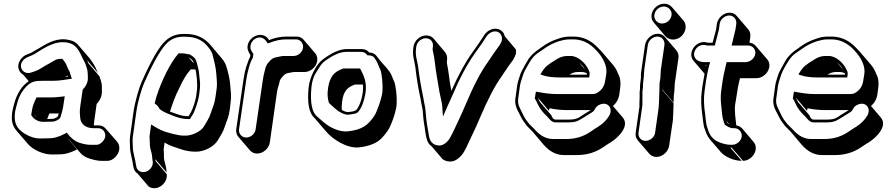

<svg xmlns="http://www.w3.org/2000/svg" viewBox="-20 -724 4766 1029"><path d="M619 78C621 62 618 48 608 36L547 -34C537 -46 524 -52 508 -52H483C483 -59 484 -69 486 -82L498 -167C519 -189 528 -214 526 -241V-264C526 -279 517 -303 513 -315L453 -386C451 -392 449 -397 446 -402L506 -332C503 -337 500 -342 498 -348C491 -368 474 -394 459 -413L398 -484C388 -497 372 -505 353 -509C292 -525 241 -497 190 -466L164 -451C153 -444 145 -440 142 -439L127 -433C111 -428 99 -418 89 -403C66 -369 82 -336 104 -324L134 -289C96 -264 69 -218 56 -168C53 -155 48 -140 46 -126C39 -80 45 -51 69 -23L130 48C156 78 210 104 258 104L306 103C330 103 359 94 393 77L341 16C344 19 347 23 351 26L412 97C424 111 442 120 460 126C486 134 506 138 522 138H557C585 138 615 107 619 78ZM260 -87 233 -86C236 -95 240 -105 245 -116H295C294 -112 289 -97 287 -97C276 -90 267 -87 260 -87ZM343 -319C343 -317 344 -315 344 -314C338 -313 333 -312 328 -311C333 -314 340 -317 343 -319ZM176 -98C170 -102 167 -108 163 -113ZM258 -72C270 -72 280 -75 295 -85C305 -92 304 -96 305 -100C310 -114 316 -136 318 -149L327 -208L310 -206C283 -203 267 -202 265 -202H176L171 -192C160 -169 154 -151 152 -136L147 -107L151 -103C159 -87 184 -71 212 -71ZM544 8C541 29 517 52 498 52H463C450 52 430 49 405 41C381 33 359 14 345 -4L338 -13L327 -7C295 10 268 17 247 17L199 18C169 19 139 9 110 -9C66 -37 53 -70 61 -126C63 -140 68 -154 71 -166C80 -204 97 -235 120 -259C147 -287 166 -291 210 -291H262C297 -291 316 -295 344 -299L365 -302L359 -321C358 -323 357 -325 356 -330C353 -346 344 -352 339 -369C335 -382 325 -396 314 -409H308C300 -409 290 -407 281 -405C262 -393 253 -390 223 -372C182 -348 187 -348 146 -335C117 -326 97 -344 93 -363C87 -390 111 -412 131 -419L145 -425C154 -429 160 -431 171 -438L196 -454C244 -483 292 -508 348 -494C400 -482 411 -430 432 -394C439 -382 441 -372 446 -356C451 -340 450 -326 451 -309C452 -283 441 -263 423 -243L410 -153C406 -123 408 -116 410 -91C413 -58 441 -37 481 -37H506C530 -37 547 -16 544 8Z M1147 28C1161 4 1175 -14 1185 -46C1198 -87 1205 -90 1212 -141L1216 -177C1218 -192 1219 -206 1218 -219C1214 -261 1214 -291 1204 -328C1195 -363 1192 -384 1167 -413L1107 -484C1076 -520 1033 -542 977 -542H962C927 -542 896 -531 870 -508C834 -477 790 -401 738 -282C725 -252 704 -181 696 -128L677 8C674 30 677 46 677 69C677 93 691 138 693 160L695 170C697 186 705 198 717 206L777 276C821 304 879 260 874 210L814 139L812 129L873 200C872 182 869 167 865 153C861 139 859 130 859 124C858 110 859 91 857 78L862 40C878 50 893 57 906 61C946 74 977 89 1031 89C1073 89 1127 63 1147 28ZM847 -153 851 -148 849 -150C848 -151 848 -152 847 -153ZM891 -126C905 -169 919 -210 939 -248C959 -293 980 -328 1002 -352H1020L1028 -351C1033 -327 1040 -275 1035 -237L1031 -207C1029 -194 1025 -178 1018 -158C1006 -125 1003 -122 991 -101C972 -101 952 -104 933 -111L919 -116C911 -119 900 -122 891 -126ZM1019 -384 990 -418C992 -417 997 -413 1004 -408C1012 -402 1016 -394 1019 -384ZM998 -432 963 -438H937C892 -387 846 -291 820 -211C816 -198 813 -189 811 -178L809 -169C820 -162 827 -156 836 -139L848 -131C863 -120 893 -110 912 -102L926 -97C946 -90 967 -86 988 -86H998C1003 -95 1008 -103 1014 -112C1024 -128 1042 -183 1046 -207L1050 -237C1053 -259 1053 -280 1050 -301C1045 -338 1048 -339 1040 -367C1034 -390 1032 -408 1014 -421C1004 -428 1003 -429 998 -432ZM973 3C958 3 947 2 942 1C890 -9 851 -19 811 -44L790 -57L781 9C782 12 782 13 782 21C783 49 782 62 790 88C794 101 796 116 797 133L799 143C801 170 780 192 759 197C732 204 712 186 710 166L708 156C706 134 692 90 692 67C692 45 689 29 692 8L711 -128C718 -179 740 -251 752 -278C804 -396 848 -470 879 -497C902 -517 928 -527 960 -527H975C1027 -527 1065 -510 1094 -474C1108 -457 1116 -443 1119 -432C1128 -394 1138 -362 1140 -319C1141 -300 1145 -274 1141 -248L1136 -212C1129 -160 1123 -160 1110 -119C1100 -87 1087 -72 1074 -48C1057 -18 1008 3 973 3Z M1426 40 1464 -227C1467 -248 1472 -261 1476 -276L1480 -293C1485 -301 1484 -302 1496 -315C1504 -324 1512 -330 1521 -332C1534 -334 1548 -338 1559 -338H1612C1644 -338 1675 -365 1680 -397C1682 -413 1679 -427 1669 -439L1608 -510C1599 -522 1585 -528 1569 -528H1516C1485 -528 1453 -522 1422 -509C1420 -513 1418 -516 1415 -519C1384 -555 1320 -533 1308 -484C1303 -462 1311 -447 1320 -432C1321 -432 1321 -432 1321 -431L1322 -430L1320 -418C1313 -406 1309 -393 1305 -381L1299 -364C1293 -342 1290 -330 1285 -298L1246 -31C1244 -15 1248 -2 1258 10L1319 81C1329 93 1342 99 1358 99C1390 99 1421 72 1426 40ZM1604 -468C1601 -444 1578 -424 1554 -424H1501C1488 -424 1474 -419 1460 -417C1446 -415 1434 -407 1424 -395C1415 -385 1411 -381 1408 -372C1407 -370 1406 -369 1405 -368L1400 -349C1396 -333 1392 -319 1389 -298L1350 -31C1347 -7 1324 13 1300 13C1276 13 1258 -7 1261 -31L1300 -298C1305 -330 1309 -341 1314 -362L1319 -379C1323 -392 1329 -403 1335 -415L1338 -436L1333 -442L1329 -449C1315 -469 1323 -498 1343 -513C1369 -532 1395 -523 1409 -500L1415 -491L1426 -495C1456 -507 1485 -513 1514 -513H1567C1590 -513 1607 -491 1604 -468Z M1918 -461H1838C1800 -461 1757 -441 1707 -403C1677 -380 1640 -314 1634 -255C1626 -173 1635 -118 1667 -90L1727 -20C1762 21 1836 72 1904 66C1962 59 2003 42 2029 13C2040 1 2050 -12 2059 -25C2076 -50 2104 -127 2106 -167C2108 -201 2102 -267 2092 -288C2083 -306 2080 -322 2069 -338C2049 -367 2022 -390 2002 -419C1993 -433 1979 -442 1958 -443C1949 -455 1935 -461 1918 -461ZM1757 -182C1756 -183 1756 -184 1756 -184ZM1812 -135C1811 -145 1811 -153 1812 -161C1815 -219 1832 -250 1868 -265L1882 -271H1925C1930 -225 1912 -160 1890 -135C1887 -132 1879 -128 1866 -126C1838 -121 1831 -124 1812 -135ZM1910 -357H1820L1803 -350C1759 -332 1741 -294 1736 -231C1735 -215 1736 -199 1741 -179C1743 -170 1748 -168 1754 -162L1774 -144C1795 -125 1816 -114 1835 -110C1845 -108 1853 -110 1866 -112C1879 -114 1892 -115 1901 -126C1919 -148 1930 -179 1938 -220C1949 -282 1929 -321 1910 -357ZM1989 -410 1996 -400C2006 -382 2009 -369 2018 -351C2027 -333 2032 -267 2030 -237C2028 -201 2000 -124 1986 -103C1953 -55 1924 -29 1844 -20C1813 -17 1778 -27 1740 -50C1716 -66 1700 -82 1677 -102C1653 -123 1641 -173 1649 -256C1652 -287 1660 -312 1672 -332C1691 -363 1703 -383 1715 -392C1763 -429 1803 -446 1836 -446H1916C1932 -446 1941 -438 1949 -428C1970 -427 1981 -424 1989 -410Z M2196 -474 2195 -466C2189 -426 2202 -395 2206 -364C2213 -304 2220 -258 2233 -199L2238 -171C2243 -146 2245 -143 2247 -113C2249 -81 2253 -61 2257 -34C2263 3 2265 42 2293 60L2353 130C2376 145 2407 147 2432 128C2462 106 2473 80 2491 41C2513 -7 2529 -37 2551 -90C2594 -191 2633 -266 2668 -314L2686 -341C2700 -363 2714 -382 2730 -403L2735 -413C2744 -428 2748 -443 2745 -459L2685 -530C2682 -546 2673 -557 2660 -564C2628 -581 2591 -561 2576 -537L2570 -528C2558 -508 2543 -488 2530 -469L2511 -442C2474 -391 2437 -323 2399 -237C2397 -249 2394 -262 2392 -276C2387 -306 2384 -342 2378 -370C2375 -383 2374 -391 2375 -395L2376 -403C2378 -420 2374 -434 2364 -446L2304 -517C2294 -529 2280 -534 2264 -534C2231 -534 2201 -507 2196 -474ZM2300 -474 2299 -466C2298 -457 2300 -449 2303 -436C2306 -424 2308 -409 2310 -393C2316 -338 2327 -283 2335 -232L2341 -204C2344 -186 2349 -174 2350 -155L2354 -99L2378 -154C2383 -165 2390 -180 2399 -200C2441 -300 2483 -379 2523 -435L2542 -462C2548 -471 2555 -480 2562 -490C2579 -513 2590 -544 2618 -553C2660 -567 2684 -524 2662 -490L2657 -481C2641 -460 2628 -441 2613 -419L2595 -392C2558 -341 2519 -267 2476 -165C2464 -137 2454 -114 2445 -95C2429 -62 2408 -13 2391 16C2381 34 2357 57 2333 56C2297 54 2283 31 2279 4C2272 -38 2265 -70 2262 -116C2260 -145 2258 -152 2253 -176L2248 -204C2236 -262 2228 -308 2221 -367C2217 -397 2204 -426 2210 -466L2211 -474C2215 -499 2237 -519 2262 -519C2287 -519 2304 -499 2300 -474Z M3020 -134H3146C3135 -127 3125 -121 3107 -110C3077 -90 3070 -83 3024 -83H2959C2944 -83 2939 -96 2935 -106L2874 -177C2870 -186 2866 -194 2862 -201L2922 -130L2925 -144C2957 -137 2989 -134 3020 -134ZM3265 -156C3285 -173 3297 -196 3300 -224L3304 -255C3308 -284 3304 -309 3292 -330C3286 -347 3277 -363 3264 -378L3203 -449C3197 -456 3191 -462 3184 -469C3147 -508 3103 -528 3054 -528H3035C3012 -528 2992 -524 2973 -517C2941 -507 2911 -492 2884 -472C2879 -468 2874 -464 2869 -461C2847 -447 2829 -430 2814 -410C2807 -400 2772 -339 2768 -324C2762 -303 2756 -291 2752 -267L2742 -194C2739 -175 2743 -155 2754 -132C2757 -127 2762 -118 2768 -105C2778 -83 2792 -65 2804 -49L2833 -20L2893 51C2925 88 2961 107 3002 107H3073C3125 107 3171 93 3211 66C3233 51 3247 42 3253 39C3297 11 3356 -50 3317 -95ZM3115 -352 3084 -388C3097 -377 3108 -366 3115 -352ZM3125 -331V-326V-324H3032C3047 -334 3062 -338 3078 -338H3097C3106 -338 3116 -336 3125 -331ZM2891 -320C2912 -313 2941 -309 2975 -309H3138L3140 -326C3142 -339 3135 -347 3131 -356C3119 -382 3080 -424 3039 -424H3020C3001 -424 2982 -418 2964 -407C2949 -397 2940 -391 2937 -390C2932 -387 2926 -382 2922 -379C2908 -371 2897 -358 2886 -341L2876 -325ZM2962 -220C2932 -220 2901 -224 2869 -230L2852 -233L2846 -196C2851 -188 2856 -180 2860 -170C2870 -146 2888 -122 2912 -100C2923 -89 2935 -68 2957 -68H3022C3045 -68 3062 -70 3076 -76C3093 -84 3133 -110 3148 -119C3156 -124 3162 -127 3167 -137C3174 -151 3183 -159 3196 -164C3239 -181 3266 -142 3246 -106C3234 -85 3216 -64 3186 -45C3177 -40 3165 -32 3143 -17C3106 8 3064 21 3015 21H2944C2908 21 2875 4 2845 -31C2839 -38 2828 -47 2816 -60C2810 -67 2806 -73 2799 -82C2789 -95 2775 -128 2768 -141C2757 -161 2755 -179 2757 -194L2767 -267C2769 -278 2772 -287 2774 -294C2785 -324 2783 -330 2803 -364C2829 -409 2838 -425 2876 -449C2882 -453 2887 -456 2892 -460C2917 -479 2945 -493 2975 -503C2993 -508 3011 -513 3033 -513H3052C3097 -513 3137 -495 3172 -458C3194 -435 3208 -416 3218 -393C3227 -373 3233 -353 3229 -326L3224 -295C3220 -264 3207 -243 3183 -228C3174 -222 3165 -220 3154 -220Z M3472 -645C3470 -628 3474 -614 3485 -602L3545 -531C3556 -519 3570 -512 3587 -512C3620 -512 3649 -538 3654 -571C3656 -588 3653 -603 3642 -615L3581 -686C3570 -698 3557 -704 3540 -704C3507 -704 3477 -678 3472 -645ZM3437 -483 3419 -359C3416 -339 3414 -322 3415 -307L3413 -291C3411 -276 3410 -265 3410 -259C3411 -241 3407 -239 3408 -217C3409 -188 3406 -185 3407 -153L3387 -13C3385 3 3388 16 3398 28L3459 99C3469 111 3482 117 3498 117C3530 117 3561 90 3566 58L3586 -78L3588 -113L3590 -171L3529 -242V-245L3590 -174L3591 -210L3594 -234L3596 -270C3596 -276 3597 -282 3598 -288L3616 -412C3618 -428 3615 -442 3605 -454L3544 -525C3534 -537 3522 -543 3505 -543C3473 -543 3442 -515 3437 -483ZM3440 31C3416 31 3399 11 3402 -13L3422 -154C3424 -169 3422 -183 3423 -189C3424 -198 3422 -233 3424 -242C3428 -261 3424 -265 3428 -291L3430 -308C3432 -322 3431 -339 3434 -359L3452 -483C3455 -507 3479 -528 3503 -528C3527 -528 3544 -507 3541 -483L3523 -359C3522 -353 3521 -346 3521 -340L3519 -304L3515 -280L3514 -244V-241L3512 -182L3510 -148L3491 -13C3488 11 3464 31 3440 31ZM3538 -689C3563 -689 3583 -667 3579 -642C3575 -617 3553 -598 3528 -598C3503 -598 3483 -620 3487 -645C3491 -670 3513 -689 3538 -689Z M4103 -365C4105 -381 4102 -394 4092 -406L4031 -477C4022 -488 4011 -494 3997 -495V-496L4001 -525C4003 -541 4000 -555 3990 -567L3929 -638C3919 -650 3907 -656 3890 -656C3858 -656 3827 -628 3822 -596L3818 -567L3799 -495H3774C3713 -516 3660 -441 3697 -398L3756 -329C3753 -311 3749 -290 3745 -265L3741 -235C3736 -198 3737 -155 3744 -108C3746 -93 3750 -54 3754 -41C3762 -19 3769 4 3783 21L3844 92C3865 116 3913 138 3955 138L3894 67H3901L3962 138C3994 138 4025 110 4030 78C4032 62 4029 49 4019 37L3959 -34C3950 -44 3939 -50 3926 -52C3923 -80 3915 -132 3920 -164L3925 -194C3931 -238 3938 -275 3946 -305H4035C4067 -305 4098 -333 4103 -365ZM3765 -371 3760 -376H3766C3766 -374 3765 -373 3765 -371ZM3889 -58C3884 -60 3881 -64 3878 -66L3874 -75ZM3888 -641C3912 -641 3929 -620 3926 -596L3922 -568L3901 -480H3989C4013 -480 4031 -460 4028 -436C4025 -412 4000 -391 3976 -391H3874L3871 -378C3863 -347 3855 -309 3849 -265L3845 -235C3842 -212 3842 -187 3845 -160C3851 -113 3848 -102 3860 -68L3865 -55C3877 -48 3890 -37 3909 -37H3916C3940 -37 3958 -16 3955 8C3952 32 3928 52 3904 52H3897C3879 52 3859 48 3836 39C3805 27 3786 6 3776 -24C3773 -33 3770 -41 3768 -48C3764 -59 3761 -100 3759 -113C3752 -159 3751 -200 3756 -235L3760 -265C3767 -315 3775 -352 3781 -374L3786 -391H3762C3726 -391 3709 -402 3702 -420C3698 -431 3699 -442 3705 -454C3716 -476 3740 -490 3770 -480H3811L3833 -566L3837 -596C3840 -620 3864 -641 3888 -641Z M4403 -134H4529C4518 -127 4508 -121 4490 -110C4460 -90 4453 -83 4407 -83H4342C4327 -83 4322 -96 4318 -106L4257 -177C4253 -186 4249 -194 4245 -201L4305 -130L4308 -144C4340 -137 4372 -134 4403 -134ZM4648 -156C4668 -173 4680 -196 4683 -224L4687 -255C4691 -284 4687 -309 4675 -330C4669 -347 4660 -363 4647 -378L4586 -449C4580 -456 4574 -462 4567 -469C4530 -508 4486 -528 4437 -528H4418C4395 -528 4375 -524 4356 -517C4324 -507 4294 -492 4267 -472C4262 -468 4257 -464 4252 -461C4230 -447 4212 -430 4197 -410C4190 -400 4155 -339 4151 -324C4145 -303 4139 -291 4135 -267L4125 -194C4122 -175 4126 -155 4137 -132C4140 -127 4145 -118 4151 -105C4161 -83 4175 -65 4187 -49L4216 -20L4276 51C4308 88 4344 107 4385 107H4456C4508 107 4554 93 4594 66C4616 51 4630 42 4636 39C4680 11 4739 -50 4700 -95ZM4498 -352 4467 -388C4480 -377 4491 -366 4498 -352ZM4508 -331V-326V-324H4415C4430 -334 4445 -338 4461 -338H4480C4489 -338 4499 -336 4508 -331ZM4274 -320C4295 -313 4324 -309 4358 -309H4521L4523 -326C4525 -339 4518 -347 4514 -356C4502 -382 4463 -424 4422 -424H4403C4384 -424 4365 -418 4347 -407C4332 -397 4323 -391 4320 -390C4315 -387 4309 -382 4305 -379C4291 -371 4280 -358 4269 -341L4259 -325ZM4345 -220C4315 -220 4284 -224 4252 -230L4235 -233L4229 -196C4234 -188 4239 -180 4243 -170C4253 -146 4271 -122 4295 -100C4306 -89 4318 -68 4340 -68H4405C4428 -68 4445 -70 4459 -76C4476 -84 4516 -110 4531 -119C4539 -124 4545 -127 4550 -137C4557 -151 4566 -159 4579 -164C4622 -181 4649 -142 4629 -106C4617 -85 4599 -64 4569 -45C4560 -40 4548 -32 4526 -17C4489 8 4447 21 4398 21H4327C4291 21 4258 4 4228 -31C4222 -38 4211 -47 4199 -60C4193 -67 4189 -73 4182 -82C4172 -95 4158 -128 4151 -141C4140 -161 4138 -179 4140 -194L4150 -267C4152 -278 4155 -287 4157 -294C4168 -324 4166 -330 4186 -364C4212 -409 4221 -425 4259 -449C4265 -453 4270 -456 4275 -460C4300 -479 4328 -493 4358 -503C4376 -508 4394 -513 4416 -513H4435C4480 -513 4520 -495 4555 -458C4577 -435 4591 -416 4601 -393C4610 -373 4616 -353 4612 -326L4607 -295C4603 -264 4590 -243 4566 -228C4557 -222 4548 -220 4537 -220Z"/></svg>

Font: AppleStorm
Style: ShdXbdIta
Weight: 800
Foundry: Cannot Into Space Fonts
Version: Version 1.01